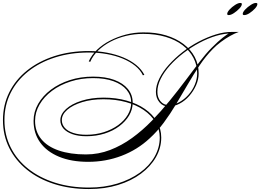

<svg xmlns="http://www.w3.org/2000/svg" viewBox="-33 -1020 1760 1298"><path d="M568 258Q440 258 333.5 224Q227 190 149.5 127.5Q72 65 29.5 -20Q-13 -105 -13 -208Q-13 -310 29.5 -395.5Q72 -481 150 -543.5Q228 -606 334.5 -640.5Q441 -675 568 -675Q632 -675 692 -663.5Q752 -652 802 -631Q852 -610 888 -580.5Q924 -551 943 -514L933 -511Q916 -547 880.5 -575.5Q845 -604 796.5 -624Q748 -644 689.5 -654.5Q631 -665 568 -665Q443 -665 338.5 -631.5Q234 -598 157.5 -537Q81 -476 39 -392.5Q-3 -309 -3 -208Q-3 -108 39 -24Q81 60 157 120.5Q233 181 337.5 214.5Q442 248 568 248Q673 248 760.5 221Q848 194 912.5 147.5Q977 101 1012 39.5Q1047 -22 1047 -90Q1047 -146 1018.5 -193.5Q990 -241 939 -276Q888 -311 818.5 -330Q749 -349 666 -349Q586 -349 522.5 -329.5Q459 -310 422 -278Q385 -246 385 -208Q385 -179 404.5 -156.5Q424 -134 461.5 -121.5Q499 -109 551 -109Q614 -109 669 -126.5Q724 -144 765.5 -174Q807 -204 830.5 -243.5Q854 -283 854 -326Q854 -375 823 -412.5Q792 -450 734 -471Q676 -492 596 -492Q515 -492 443.5 -469Q372 -446 318.5 -406Q265 -366 234.5 -313.5Q204 -261 204 -203Q204 -131 245.5 -80Q287 -29 364.5 -2.5Q442 24 548 24Q633 24 711 -6Q789 -36 859.5 -87Q930 -138 993.5 -203.5Q1057 -269 1114 -339Q1171 -409 1221.5 -476.5Q1272 -544 1315.5 -601Q1359 -658 1397 -696Q1443 -742 1472.5 -765Q1502 -788 1529 -804H1581Q1555 -795 1523.5 -777.5Q1492 -760 1460.5 -736.5Q1429 -713 1405 -688Q1357 -639 1316 -577.5Q1275 -516 1236 -449Q1197 -382 1157.5 -316Q1118 -250 1074 -190.5Q1030 -131 978 -84Q895 -7 788.5 33.5Q682 74 563 74Q449 74 366 39.5Q283 5 238.5 -57Q194 -119 194 -203Q194 -264 225 -318Q256 -372 311 -413.5Q366 -455 439 -478.5Q512 -502 596 -502Q680 -502 739.5 -480Q799 -458 831.5 -418.5Q864 -379 864 -326Q864 -280 840 -239.5Q816 -199 773.5 -167Q731 -135 674 -117Q617 -99 551 -99Q496 -99 456.5 -113Q417 -127 396 -151Q375 -175 375 -207Q375 -248 413.5 -283Q452 -318 518.5 -339Q585 -360 667 -360Q751 -360 822.5 -340Q894 -320 946.5 -283.5Q999 -247 1028 -198Q1057 -149 1057 -90Q1057 -20 1021 43Q985 106 919.5 154.5Q854 203 765 230.5Q676 258 568 258ZM1106 -300Q1069 -300 1045 -328.5Q1021 -357 1021 -399Q1021 -443 1044.5 -490Q1068 -537 1108.5 -582Q1149 -627 1200.5 -667.5Q1252 -708 1310 -738.5Q1368 -769 1426 -787Q1484 -805 1537 -804V-794Q1486 -795 1429 -778Q1372 -761 1315 -730.5Q1258 -700 1207 -661Q1156 -622 1116 -577.5Q1076 -533 1053.5 -487.5Q1031 -442 1031 -399Q1031 -361 1052 -335.5Q1073 -310 1106 -310Q1143 -310 1177.5 -328.5Q1212 -347 1240 -378Q1268 -409 1284 -447.5Q1300 -486 1300 -524Q1300 -581 1274.5 -629.5Q1249 -678 1201.5 -714.5Q1154 -751 1086.5 -771Q1019 -791 935 -791Q876 -791 819.5 -777.5Q763 -764 714.5 -738.5Q666 -713 630.5 -678.5Q595 -644 577 -602L567 -605Q586 -648 623 -683.5Q660 -719 710 -745Q760 -771 817.5 -786Q875 -801 935 -801Q1020 -802 1089 -781Q1158 -760 1207.5 -722.5Q1257 -685 1283.5 -634.5Q1310 -584 1310 -524Q1310 -483 1292.5 -443.5Q1275 -404 1246.5 -371.5Q1218 -339 1181.5 -319.5Q1145 -300 1106 -300ZM1591 -1000Q1602 -1000 1602 -993Q1602 -980 1585.5 -962.5Q1569 -945 1548.5 -931.5Q1528 -918 1513 -918Q1503 -918 1503 -926Q1503 -938 1519 -955.5Q1535 -973 1556 -986.5Q1577 -1000 1591 -1000ZM1696 -1000Q1707 -1000 1707 -993Q1707 -980 1691 -962.5Q1675 -945 1654.5 -931.5Q1634 -918 1618 -918Q1608 -918 1608 -926Q1608 -938 1624.5 -955.5Q1641 -973 1662 -986.5Q1683 -1000 1696 -1000Z"/></svg>

Font: Ballet 24pt
Style: Regular
Weight: 400
Designer: Maximiliano R. Sproviero
Foundry: Omnibus-Type
Version: Version 1.100